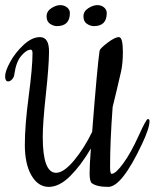

<svg xmlns="http://www.w3.org/2000/svg" viewBox="-20 -725 604 750"><path d="M416 -46Q432 -46 462 -87.5Q492 -129 521.5 -194.5Q551 -260 557.5 -260Q564 -260 564 -252Q564 -224 535 -163Q456 5 403 5Q357 5 338 -10Q330 -18 330 -49Q330 -80 335 -145Q297 -80 254.5 -37.5Q212 5 170.5 5Q129 5 103 -39.5Q77 -84 77 -159.5Q77 -235 92 -348.5Q107 -462 107 -517Q107 -531 100 -531Q84 -531 63.5 -507.5Q43 -484 36 -435Q35 -424 27.5 -415.5Q20 -407 12 -407Q0 -407 0 -427Q0 -447 20 -483.5Q40 -520 72.5 -550Q105 -580 136 -580Q172 -580 171.5 -522.5Q171 -465 159 -355Q147 -245 147 -190Q147 -50 199 -50Q229 -50 269 -98Q309 -146 340 -210Q360 -466 369 -527Q371 -536 400 -558Q429 -580 444.5 -580Q460 -580 460 -522Q460 -478 453 -446Q446 -414 435.5 -371Q425 -328 420 -307Q410 -173 410 -73Q410 -46 416 -46ZM253 -674Q253 -623 202 -623Q189 -623 175.5 -632Q162 -641 162 -661Q162 -681 180.5 -693Q199 -705 215 -705Q231 -705 242 -696Q253 -687 253 -674ZM397 -674Q397 -623 347 -623Q333 -623 319.5 -632Q306 -641 306 -661Q306 -681 325 -693Q344 -705 360 -705Q376 -705 386.5 -696Q397 -687 397 -674Z"/></svg>

Font: Cookie
Style: Regular
Weight: 400
Designer: Ania Kruk
Foundry: Ania Kruk
Version: Version 1.004